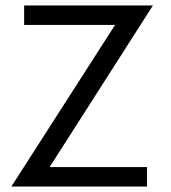

<svg xmlns="http://www.w3.org/2000/svg" viewBox="-20 -680 624 700"><path d="M68 -660H537.5L161 -71H516V0H21.5L399.5 -589H68Z"/></svg>

Font: League Spartan
Style: Regular
Weight: 350
Foundry: The League of Moveable Type
Version: Version 2.002